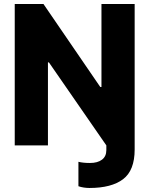

<svg xmlns="http://www.w3.org/2000/svg" viewBox="-20 -727 747 960"><path d="M224.6 -415H219.7V0H53.7V-707H197.3L481.4 -292H487.3V-707H653.3V20.5Q653.3 125 595.5 168.9Q537.6 212.9 426.8 212.9Q413.6 212.9 398.9 210.7Q384.3 208.5 372.1 204.1V82Q395.5 87.9 429.7 87.9Q467.8 87.9 489.7 71.5Q511.7 55.2 511.7 23.4V0Z"/></svg>

Font: Pretendard GOV ExtraBold
Style: Regular
Weight: 800
Designer: Base glyphs from Inter by Rasmus Andersson; Hangeul glyphs from Noto Sans CJK(Source Han Sans) by Jang Soo-young and Kan
Foundry: Kil Hyung-jin
Version: Version 1.309